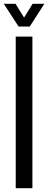

<svg xmlns="http://www.w3.org/2000/svg" viewBox="-32 -993 254 1013"><path d="M51 0V-800H139V0ZM-12 -973H50L95 -900L140 -973H202L125 -853H66Z"/></svg>

Font: Big Shoulders Text Medium
Style: Regular
Weight: 500
Designer: Patric King
Foundry: XO Type Co
Version: Version 1.000; ttfautohint (v1.8.2)